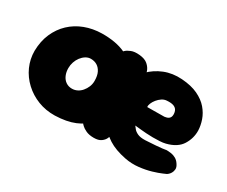

<svg xmlns="http://www.w3.org/2000/svg" viewBox="-88 -750 1198 1014"><g transform="rotate(30 510.5 -243.0)"><path d="M731 11Q665 -2 623.5 -28.5Q582 -55 559.5 -90.5Q537 -126 528.5 -166Q520 -206 519 -246Q518 -299 536.5 -346.5Q555 -394 590 -430Q625 -466 673.5 -485.5Q722 -505 780 -501Q839 -497 879 -478Q919 -459 943 -431Q967 -403 978 -371Q989 -339 990 -309Q991 -262 965.5 -221Q940 -180 877 -164Q861 -160 841 -159Q821 -158 800 -158Q779 -158 759 -159.5Q739 -161 723.5 -162.5Q708 -164 698.5 -165Q689 -166 689 -166Q693 -161 701 -150.5Q709 -140 726 -132Q743 -124 773 -125Q812 -127 836 -129Q860 -131 873 -132.5Q886 -134 890.5 -135Q895 -136 895 -136Q895 -136 903.5 -136Q912 -136 925.5 -134Q939 -132 953 -124.5Q967 -117 977 -102Q989 -85 988 -71.5Q987 -58 981 -48Q975 -38 968.5 -33Q962 -28 962 -28Q962 -28 941.5 -19Q921 -10 887.5 0Q854 10 813 14.5Q772 19 731 11ZM294 1Q239 2 191.5 -16.5Q144 -35 107.5 -69Q71 -103 51 -147.5Q31 -192 31 -242Q32 -301 52.5 -348Q73 -395 108.5 -428.5Q144 -462 191.5 -480Q239 -498 294 -499Q380 -500 436.5 -473.5Q493 -447 521 -391.5Q549 -336 549 -250Q549 -200 535.5 -155.5Q522 -111 492.5 -76.5Q463 -42 414 -21.5Q365 -1 294 1ZM301 -167Q318 -167 333 -174.5Q348 -182 359.5 -195.5Q371 -209 378 -226Q385 -243 385 -262Q385 -294 375 -314Q365 -334 348.5 -344Q332 -354 310 -354Q294 -354 279.5 -345Q265 -336 254 -321.5Q243 -307 237 -289Q231 -271 231 -252Q231 -228 239.5 -208.5Q248 -189 264 -178Q280 -167 301 -167ZM531 0Q502 0 483 -9Q464 -18 455 -27Q446 -36 446 -36Q439 -109 433 -177.5Q427 -246 427 -318Q427 -390 434 -470Q434 -470 443 -478.5Q452 -487 471.5 -495Q491 -503 522 -500Q556 -497 574 -481Q592 -465 598.5 -445.5Q605 -426 606 -411.5Q607 -397 607 -397Q603 -346 600.5 -311.5Q598 -277 598.5 -245Q599 -213 601 -173Q603 -133 606 -71Q606 -71 604.5 -60.5Q603 -50 596.5 -36Q590 -22 574.5 -11Q559 0 531 0ZM695 -282 798 -283Q798 -283 801.5 -283.5Q805 -284 811 -285.5Q817 -287 822.5 -290.5Q828 -294 831.5 -300.5Q835 -307 835 -317Q835 -333 828.5 -344Q822 -355 807.5 -360Q793 -365 767 -363Q752 -362 738.5 -353Q725 -344 714.5 -331Q704 -318 698.5 -304.5Q693 -291 695 -282Z"/></g></svg>

Font: Sour Gummy Black
Style: Regular
Weight: 900
Version: Version 1.000